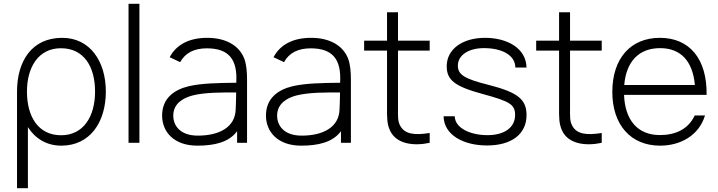

<svg xmlns="http://www.w3.org/2000/svg" viewBox="-20 -755 3796 1015"><path d="M304 15C456 15 539.5 -109 539.5 -271C539.5 -431 455.5 -555 309 -555C147 -555 70 -430.5 70 -271V240H127.5V-83C166 -22.5 226.5 15 304 15ZM122.5 -271C122.5 -401 184 -500 302 -500C425 -500 482.5 -401 482.5 -271C482.5 -140 422 -40 303 -40C182 -40 122.5 -138.5 122.5 -271Z M659.5 0H717V-735H659.5Z M877 -452.5 932.5 -426.5C959.5 -476 1007.5 -499.5 1073.5 -499.5C1188.5 -499.5 1236.5 -442.5 1229 -317.5C1131 -316.5 1047.5 -315 979 -299.5C900.5 -281 837 -235.5 837 -144C837 -59 898.5 15 1023 15C1113 15 1190 -2.5 1233.5 -61.5V0H1286V-336.5C1286 -375 1282.5 -415.5 1271.5 -444.5C1245 -514 1174.5 -555 1075.5 -555C980 -555 912 -519 877 -452.5ZM896 -143.5C896 -209.5 951 -238 998.5 -250.5C1065.5 -267.5 1161.5 -266.5 1228.5 -266C1228 -237.5 1227.5 -201 1226 -178C1224 -80.5 1136 -38 1026 -38C929 -38 896 -94 896 -143.5Z M1426 -452.5 1481.5 -426.5C1508.5 -476 1556.5 -499.5 1622.5 -499.5C1737.5 -499.5 1785.5 -442.5 1778 -317.5C1680 -316.5 1596.5 -315 1528 -299.5C1449.5 -281 1386 -235.5 1386 -144C1386 -59 1447.5 15 1572 15C1662 15 1739 -2.5 1782.5 -61.5V0H1835V-336.5C1835 -375 1831.5 -415.5 1820.5 -444.5C1794 -514 1723.5 -555 1624.5 -555C1529 -555 1461 -519 1426 -452.5ZM1445 -143.5C1445 -209.5 1500 -238 1547.5 -250.5C1614.5 -267.5 1710.5 -266.5 1777.5 -266C1777 -237.5 1776.5 -201 1775 -178C1773 -80.5 1685 -38 1575 -38C1478 -38 1445 -94 1445 -143.5Z M2251.5 0V-52C2171 -39 2119 -45.5 2095 -91.5C2082 -116 2084 -142.5 2084 -188.5V-487.5H2251.5V-540H2084V-690H2026V-540H1905V-487.5H2026V-187.5C2026 -137.5 2024.5 -101 2042.5 -63.5C2075.5 6 2165.5 18.5 2251.5 0Z M2554.5 14C2684.5 14 2763.5 -46 2763.5 -146.5C2763.5 -229.5 2717.5 -267 2562 -306.5C2434.5 -338.5 2400.5 -360.5 2400.5 -408C2400.5 -464 2458.5 -502 2542 -500.5C2630.5 -500 2703.5 -465.5 2704.5 -398H2763.5C2761.5 -498.5 2664 -555 2544 -555C2423.5 -555 2341.5 -494 2341.5 -405C2341.5 -331 2385 -297.5 2535.5 -257C2677.5 -218.5 2703 -201.5 2703 -147C2703 -81 2646.5 -40.5 2557 -40.5C2467 -40.5 2385 -77.5 2384 -140.5H2325C2326.5 -41.5 2430 14 2554.5 14Z M3161 0V-52C3080.5 -39 3028.5 -45.5 3004.5 -91.5C2991.5 -116 2993.5 -142.5 2993.5 -188.5V-487.5H3161V-540H2993.5V-690H2935.5V-540H2814.5V-487.5H2935.5V-187.5C2935.5 -137.5 2934 -101 2952 -63.5C2985 6 3075 18.5 3161 0Z M3469.5 15C3577.5 15 3675 -39 3707 -144.5H3652.5C3618.5 -72 3551.5 -41 3468.5 -41C3352 -41 3284 -118.5 3279 -253.5H3715.5C3718 -443 3626 -555 3468.5 -555C3313.5 -555 3217 -446 3217 -269C3217 -95 3314.5 15 3469.5 15ZM3280 -305.5C3290.5 -430 3357.5 -500.5 3469.5 -500.5C3578.5 -500.5 3642 -432.5 3653.5 -305.5Z"/></svg>

Font: Eudonet Light
Style: Regular
Weight: 300
Designer: Mikhail Sharanda
Foundry: Mikhail Sharanda
Version: Version 4.503;Glyphs 3.1.2 (3151)